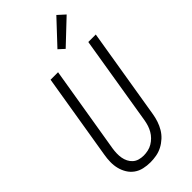

<svg xmlns="http://www.w3.org/2000/svg" viewBox="-303 -1036 1105 1105"><g transform="rotate(-45 250.0 -483.5)"><path d="M202 8Q174 8 147.5 2Q121 -4 100 -19Q79 -34 65.5 -56Q52 -78 45.5 -103.5Q39 -129 39.5 -157Q40 -185 45 -213L131 -735H192L104 -204Q101 -185 100.5 -166Q100 -147 103 -129.5Q106 -112 114 -96Q122 -80 135 -68.5Q148 -57 165.5 -52Q183 -47 202 -47Q219 -47 237.5 -51Q256 -55 272 -64.5Q288 -74 301.5 -87.5Q315 -101 324.5 -117.5Q334 -134 339.5 -151.5Q345 -169 348 -186L438 -735H499L407 -177Q403 -153 395 -129Q387 -105 374 -83Q361 -61 341.5 -43Q322 -25 299 -13Q276 -1 251 3.5Q226 8 202 8ZM318 -799 283 -831 418 -975 462 -935Z"/></g></svg>

Font: Iosevka Light
Style: Italic
Weight: 300
Italic angle: -9°
Monospace: yes
Designer: Belleve Invis
Foundry: Belleve Invis
Version: Version 32.5.0; ttfautohint (v1.8.4)